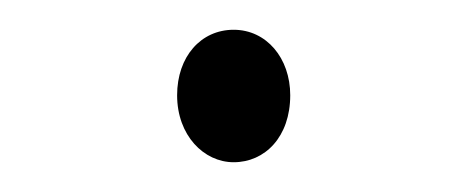

<svg xmlns="http://www.w3.org/2000/svg" viewBox="-20 -672 304 129"><path d="M99 -608C99 -581 117 -563 137 -563C158 -563 175 -580 175 -608C175 -633 159 -652 137 -652C115 -652 99 -634 99 -608Z"/></svg>

Font: Noto Sans Devanagari UI ExtraLight
Style: Regular
Weight: 200
Designer: Jelle Bosma - Monotype Design Team
Foundry: Monotype Imaging Inc.
Version: Version 2.003